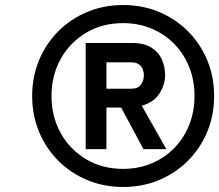

<svg xmlns="http://www.w3.org/2000/svg" viewBox="-20 -732 872 764"><path d="M470 12Q393 12 327.2 -15.5Q261.5 -43 212.2 -92.2Q163 -141.5 135.5 -207.2Q108 -273 108 -350Q108 -427 135.5 -492.8Q163 -558.5 212.2 -607.8Q261.5 -657 327.2 -684.5Q393 -712 470 -712Q547 -712 612.8 -684.5Q678.5 -657 727.8 -607.8Q777 -558.5 804.5 -492.8Q832 -427 832 -350Q832 -273 804.5 -207.2Q777 -141.5 727.8 -92.2Q678.5 -43 612.8 -15.5Q547 12 470 12ZM469.5 -60Q531.5 -60 583.5 -82Q635.5 -104 673.8 -143.2Q712 -182.5 733 -235.5Q754 -288.5 754 -350Q754 -412 733 -464.8Q712 -517.5 673.8 -556.8Q635.5 -596 583.5 -618Q531.5 -640 469.5 -640Q387.5 -640 323 -601.8Q258.5 -563.5 221.8 -498Q185 -432.5 185 -350Q185 -267.5 221.8 -202Q258.5 -136.5 323 -98.2Q387.5 -60 469.5 -60ZM321 -138.5V-561H504.5Q554.5 -561 583.5 -542Q612.5 -523 624.8 -493.5Q637 -464 637 -434Q637 -395 614.2 -359.5Q591.5 -324 544 -311.5L642 -138.5H551L462 -304H403.5V-138.5ZM403.5 -379H502.5Q529.5 -379 541 -395.5Q552.5 -412 552.5 -433Q552.5 -444.5 548 -456.2Q543.5 -468 532.5 -476Q521.5 -484 502.5 -484H403.5Z"/></svg>

Font: Overpass SemiBold
Style: Italic
Weight: 600
Italic angle: -10°
Designer: Delve Withrington, Dave Bailey, Thomas Jockin
Foundry: Delve Fonts LLC
Version: Version 4.000